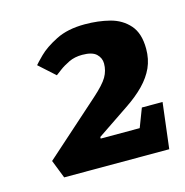

<svg xmlns="http://www.w3.org/2000/svg" viewBox="-64 -777 449 466"><g transform="rotate(-15 160.5 -544.0)"><path d="M43 -371 25 -417 163 -540Q190 -564 199 -579.5Q208 -595 208 -613Q208 -627 197.5 -637Q187 -647 162 -647Q143 -647 128.5 -640Q114 -633 104 -625.5Q94 -618 90 -615L50 -651Q53 -655 69 -671Q85 -687 114.5 -702Q144 -717 187 -717Q221 -717 250 -709.5Q279 -702 297.5 -681Q316 -660 316 -621Q316 -595 306.5 -574Q297 -553 278.5 -534Q260 -515 233 -497L153 -443V-439H251L269 -486H321L307 -371Z"/></g></svg>

Font: Faustina Light
Style: Bold Italic
Weight: 700
Italic angle: -8°
Version: Version 1.200